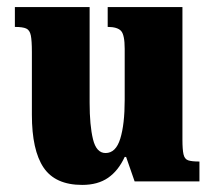

<svg xmlns="http://www.w3.org/2000/svg" viewBox="-20 -512 607 542"><path d="M212 10Q136 10 103 -39Q70 -88 70 -188V-365Q70 -397 67 -412Q64 -427 54 -431.5Q44 -436 22 -436V-492H233V-222Q233 -158 242.5 -119Q252 -80 278 -80Q307 -80 319.5 -120.5Q332 -161 332 -230V-374Q332 -414 321.5 -425Q311 -436 284 -436V-492H495V-118Q495 -90 498 -76.5Q501 -63 511 -59.5Q521 -56 543 -56V0H360L336 -69H332Q314 -30 285 -10Q256 10 212 10Z"/></svg>

Font: Noto Serif Armenian ExtraCondensed Black
Style: Regular
Weight: 900
Width: 2
Designer: Monotype Design Team
Foundry: Monotype Imaging Inc.
Version: Version 2.008; ttfautohint (v1.8.4.7-5d5b)